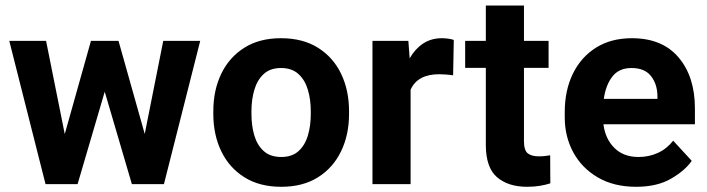

<svg xmlns="http://www.w3.org/2000/svg" viewBox="-20 -679 2608 708"><path d="M149.9 -528.3 218.8 -184.6 315.4 -528.3H417L513.7 -185.1L582 -528.3H718.3L584.5 0H466.3L366.2 -340.8L266.1 0H147.9L14.2 -528.3Z M766.6 -258.8V-269Q766.6 -346.2 795.9 -407Q825.2 -467.8 880.9 -502.9Q936.5 -538.1 1016.1 -538.1Q1096.7 -538.1 1152.6 -502.9Q1208.5 -467.8 1237.8 -407Q1267.1 -346.2 1267.1 -269V-258.8Q1267.1 -182.1 1237.8 -121.3Q1208.5 -60.5 1152.8 -25.4Q1097.2 9.8 1017.1 9.8Q937 9.8 881.1 -25.4Q825.2 -60.5 795.9 -121.3Q766.6 -182.1 766.6 -258.8ZM907.2 -269V-258.8Q907.2 -214.8 918 -179Q928.7 -143.1 952.9 -121.6Q977.1 -100.1 1017.1 -100.1Q1056.6 -100.1 1080.6 -121.6Q1104.5 -143.1 1115.2 -179Q1126 -214.8 1126 -258.8V-269Q1126 -312 1115.2 -348.1Q1104.5 -384.3 1080.3 -406.2Q1056.2 -428.2 1016.1 -428.2Q976.6 -428.2 952.6 -406.2Q928.7 -384.3 918 -348.1Q907.2 -312 907.2 -269Z M1653.3 -531.7 1650.9 -401.4Q1640.6 -402.8 1626.2 -404.1Q1611.8 -405.3 1600.1 -405.3Q1519.5 -405.3 1494.1 -348.1V0H1353.5V-528.3H1485.8L1490.7 -463.9Q1510.3 -498.5 1540 -518.3Q1569.8 -538.1 1609.4 -538.1Q1620.6 -538.1 1633.1 -536.4Q1645.5 -534.7 1653.3 -531.7Z M2002.9 -528.3V-428.7H1912.1V-159.2Q1912.1 -125 1925.8 -113.8Q1939.5 -102.5 1967.3 -102.5Q1980.5 -102.5 1990.7 -103.8Q2001 -105 2008.8 -106.4L2009.3 -2.9Q1991.2 2.9 1970.2 6.3Q1949.2 9.8 1923.8 9.8Q1854 9.8 1812.7 -25.6Q1771.5 -61 1771.5 -145V-428.7H1695.3V-528.3H1771.5V-658.7H1912.1V-528.3Z M2325.7 9.8Q2243.7 9.8 2184.6 -24.7Q2125.5 -59.1 2094 -117.2Q2062.5 -175.3 2062.5 -246.1V-265.6Q2062.5 -345.7 2092.5 -407.2Q2122.6 -468.8 2178 -503.4Q2233.4 -538.1 2310.1 -538.1Q2422.4 -538.1 2482.4 -467Q2542.5 -396 2542.5 -279.3V-220.7H2205.1Q2211.9 -167 2245.6 -133.5Q2279.3 -100.1 2334.5 -100.1Q2372.6 -100.1 2405.5 -115Q2438.5 -129.9 2462.4 -160.2L2530.8 -85.9Q2505.9 -49.8 2454.3 -20Q2402.8 9.8 2325.7 9.8ZM2308.6 -428.2Q2262.7 -428.2 2238.3 -397Q2213.9 -365.7 2206.5 -314.5H2404.3V-325.2Q2403.8 -368.7 2380.6 -398.4Q2357.4 -428.2 2308.6 -428.2Z"/></svg>

Font: Vazirmatn FD
Style: Bold
Weight: 700
Designer: Saber Rastikerdar
Foundry: Saber Rastikerdar
Version: Version 33.001